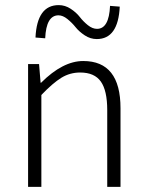

<svg xmlns="http://www.w3.org/2000/svg" viewBox="-20 -732 574 752"><path d="M359 -579Q334 -579 312 -593.5Q290 -608 276 -625.5Q262 -643 244 -657.5Q226 -672 209 -672Q161 -672 157 -582L119 -585Q125 -712 210 -712Q235 -712 257 -697.5Q279 -683 292.5 -665.5Q306 -648 324 -633.5Q342 -619 360 -619Q407 -619 411 -709L449 -706Q443 -579 359 -579ZM90 0V-481H133L139 -408H141Q226 -493 306 -493Q452 -493 452 -308V0H400V-301Q400 -377 375 -412.5Q350 -448 294 -448Q254 -448 220.5 -427.5Q187 -407 142 -360V0Z"/></svg>

Font: Assistant Light
Style: Regular
Weight: 300
Designer: Hebrew By Ben Nathan, Latin by Paul Hunt
Version: Version 2.001;PS 002.001;hotconv 1.0.88;makeotf.lib2.5.64775